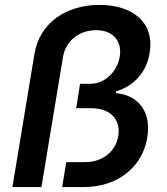

<svg xmlns="http://www.w3.org/2000/svg" viewBox="-20 -757 677 777"><path d="M119.3 -538.4 30.2 0H147.7L235.1 -527C245.7 -591.6 300.4 -634.9 369.3 -634.9C439.3 -634.9 474.8 -588.4 464.5 -527.7C454.9 -469.8 407.3 -418 345.5 -418H304L288.4 -319.2H348.4C426.8 -319.2 469.1 -273.4 458.8 -207.4C448.9 -144.2 395.2 -100.9 324.6 -100.9H248.2L231.5 0H319.2C452.8 0 555.4 -77.4 576 -200.3C593 -302.9 541.5 -372.2 448.9 -380L450.3 -387.4C520.6 -408.7 573.9 -463.4 585.9 -545.1C605.5 -668.3 514.2 -737.2 382.8 -737.2C245.4 -737.2 139.9 -662.6 119.3 -538.4Z"/></svg>

Font: Magic Ui Pro Semi Bold
Style: Italic
Weight: 600
Italic angle: -9.39999°
Designer: Stefan Endress, Andreas Faust
Version: Version 1.000;FEAKit 1.0